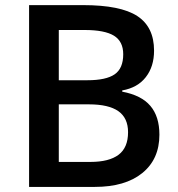

<svg xmlns="http://www.w3.org/2000/svg" viewBox="-20 -734 700 754"><path d="M94.2 -713.9H306.2Q453.6 -713.9 519.3 -670.9Q585 -627.9 585 -535.2Q585 -472.7 552.7 -431.2Q520.5 -389.6 460 -378.9V-374Q535.2 -359.9 570.6 -318.1Q606 -276.4 606 -205.1Q606 -108.9 538.8 -54.4Q471.7 0 352.1 0H94.2ZM210.9 -418.9H323.2Q396.5 -418.9 430.2 -442.1Q463.9 -465.3 463.9 -521Q463.9 -571.3 427.5 -593.8Q391.1 -616.2 312 -616.2H210.9ZM210.9 -324.2V-98.1H335Q408.2 -98.1 445.6 -126.2Q482.9 -154.3 482.9 -214.8Q482.9 -270.5 444.8 -297.4Q406.7 -324.2 329.1 -324.2Z"/></svg>

Font: f2_52653          
Style: Regular
Weight: 600
Foundry: Ascender Corporation
Version: Version 1.10